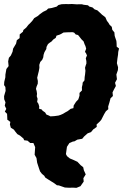

<svg xmlns="http://www.w3.org/2000/svg" viewBox="-22 -703 611 951"><path d="M356.8 227.4 341.4 226.6 318.2 226.8 299.4 225.8 269.4 215.4 260 214.6 246.4 204.4 218.4 187 202.2 176.4 197.2 167.6 185.6 158 176.4 146 171.2 131 162 102.8 158.8 80 149.6 63.6 150.6 48.2 152.2 25.8 143.4 5.4 127.6 5.2 114.4 -6.2 97.6 -8.4 94.2 -16.8 77 -31.4 64 -38.6 52.2 -53.2 47 -60.8 31.6 -70.4 27 -86.8 29.2 -99.2 14.4 -110 13.8 -124.4 13 -139.2 2 -150.2 9.2 -163.8 1.6 -179.6 5.2 -196 -1.2 -211.4 -1.8 -226.6 2.6 -242.2 5.8 -252.8 4.6 -272.2 -1.8 -281.6 -1 -297 4.4 -319.8 4.8 -333.8 9.6 -361.2 20.6 -375.6 18.4 -399 22 -416.6 31.8 -428.2 40.2 -446.8 43 -462.4 49.8 -473.8 57.6 -486.8 61.4 -504 75.2 -514.2 75.6 -532.6 91.6 -545.8 93.8 -554.4 108.2 -566.6 118.2 -579.6 128.4 -589.4 138.6 -600.6 147.4 -613.2 165.6 -624 175.2 -632.6 191.6 -644.4 208.6 -652.6 216.4 -660.6 234.4 -663.4 258.6 -670.2 267.6 -678.2 283.6 -682.2 302.4 -682.8 319.4 -682.6 334.4 -683.2 357.2 -681.6 383.2 -682 392.6 -679.4 414 -676.8 419.8 -670.8 436.4 -666 446.6 -656.6 460.2 -651.8 474.4 -638.8 483.6 -630 494 -622.2 500 -617.2 507.6 -599.8 515.2 -590 520.8 -580.4 531.6 -570.2 534.2 -555.2 544.6 -542.6 546 -525.6 548 -519.2 554.4 -500.4 555.4 -489.4 556 -471.8 567.6 -462.8 563.6 -445.8 562.6 -431.8 559.8 -414 557 -390 562.8 -369.8 562 -356 554.4 -333.8 557.2 -310.6 547.8 -293 552 -277.2 543 -260.8 535.4 -245.6 537.2 -227.4 525.4 -216 520 -195.6 513.8 -175.4 514.4 -162.2 502.4 -151.8 494 -137.8 479.8 -110 472.6 -101.4 456.4 -86.4 457.2 -74.4 439.8 -62 428.8 -48.6 412.2 -42.6 394.4 -26.8 385.2 -15.6 361.2 -11.4 346.8 -3 338.8 -1.8 321.8 5.4 309.6 24.2 304.6 60.2 310 70.4 324 81.8 344 90.2 361.6 98.4 376.8 114.6 390.2 125.4 393.4 140.4 402.6 160.8 391 179.6 392.6 196.2 376.6 219.2ZM227.6 -126.6 246.6 -127.8 267.6 -130.6 278.2 -134 290.4 -139.4 301.4 -146.2 312.8 -152.4 328.2 -164 341.6 -167.4 343 -180.6 350 -191.6 354.6 -198.8 366 -210.8 371.8 -229V-242.8L384 -255.2L383.6 -271L386.8 -284.6L387.4 -293.6L396.4 -305L397.4 -321.6L399.4 -334.6L401.2 -352.6L399.2 -367.4L402.2 -377.8L406 -388.6L405.8 -400L403 -414.6L408.8 -428.4L404.2 -439L399 -446.2L404.8 -462.2L401 -475.4L397.2 -483.2L392 -498L381.6 -508.2L373.4 -518.6L364.6 -529.6L353.2 -532.2L345.2 -541.4L337.2 -543.6L322.4 -543.2L311.2 -543L292.8 -542L275 -532L257.8 -526.4L254 -515.4L241.6 -507L233.4 -497.6L224 -491.4L215.6 -484.6L208.4 -470.6L207.4 -460.4L198.2 -444.6L193.8 -431.4L192.2 -418.8L187.2 -407L177.4 -396L172.6 -381.6L173.2 -367L170 -349.6L167.2 -338.8L162.2 -317.8L165.4 -302L165 -288.4L159 -273.8L156.2 -262.8L159.4 -252.4L161.4 -238.4L160 -226.8L164.2 -213.4L162 -198.4L168.4 -188.8L172.4 -175.2L171.4 -164.8L184.6 -160.6L189 -154.6L201.6 -146L207.6 -135.8L220.4 -130.6Z"/></svg>

Font: Winky Rough
Style: Italic
Weight: 400
Italic angle: -8.97852°
Designer: Simon Atzbach
Foundry: typofactur
Version: Version 1.206